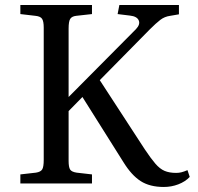

<svg xmlns="http://www.w3.org/2000/svg" viewBox="-20 -730 788 764"><path d="M632 14Q576 14 539.5 -9.5Q503 -33 471 -85L308 -344L253 -288V-90Q253 -65 259 -55.5Q265 -46 285 -43L346 -36V0H61V-36L123 -43Q142 -46 148 -56Q154 -66 154 -94V-620Q154 -645 147.5 -655Q141 -665 121 -667L61 -674V-710H346V-674L283 -667Q266 -665 259.5 -655Q253 -645 253 -616V-344L521 -614Q539 -633 532 -649Q525 -665 497 -668L448 -674L455 -710H692V-673L657 -667Q635 -664 618 -651Q601 -638 576 -613L377 -411L556 -136Q580 -100 598 -79Q616 -58 635 -50Q654 -42 681 -42Q692 -42 702 -44.5Q712 -47 726 -53L735 -26Q717 -7 689.5 3.5Q662 14 632 14Z"/></svg>

Font: Literata 36pt
Style: Regular
Weight: 400
Designer: Latin by Veronika Burian and Jose Scaglione. Greek by Irene Vlachou. Cyrillic by Vera Evstafieva.
Foundry: TypeTogether
Version: Version 3.002